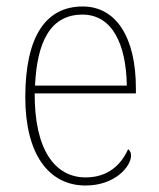

<svg xmlns="http://www.w3.org/2000/svg" viewBox="-20 -562 489 592"><path d="M244 10C335 10 384 -49 384 -82C384 -93 380 -98 375 -102C354 -55 314 -15 244 -15C149 -15 86 -101 87 -274H399V-290C399 -447 338 -542 235 -542C122 -542 58 -451 58 -262C58 -87 130 10 244 10ZM371 -298H88C94 -432 135 -517 234 -517C325 -517 369 -428 371 -298Z"/></svg>

Font: Noto Serif Myanmar SemiCondensed Thin
Style: Regular
Weight: 100
Width: 4
Designer: Ben Mitchell and the Monotype Design Team
Foundry: Monotype Imaging Inc.
Version: Version 2.106